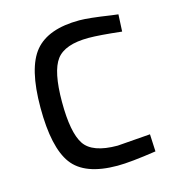

<svg xmlns="http://www.w3.org/2000/svg" viewBox="-84 -582 605 664"><g transform="rotate(-15 218.0 -250.0)"><path d="M259 -510Q292 -510 371 -498L395 -495L392 -434Q312 -443 274 -443Q189 -443 158.5 -402.5Q128 -362 128 -252.5Q128 -143 156.5 -100Q185 -57 275 -57L393 -66L396 -4Q303 10 257 10Q140 10 95.5 -50Q51 -110 51 -252.5Q51 -395 99 -452.5Q147 -510 259 -510Z"/></g></svg>

Font: Titillium Web[RUS by Daymarius]
Style: Regular
Weight: 400
Designer: Cyrillization by Daymarius
Foundry: Cyrillization by Daymarius
Version: Version 1.002 September 11, 2018